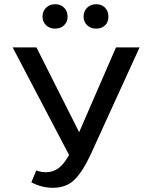

<svg xmlns="http://www.w3.org/2000/svg" viewBox="-20 -883 712 912"><path d="M182 -804Q182 -830 199 -846.5Q216 -863 242 -863Q268 -863 284.5 -846.5Q301 -830 301 -804Q301 -779 284.5 -763Q268 -747 242 -747Q216 -747 199 -763Q182 -779 182 -804ZM377 -804Q377 -830 394 -846.5Q411 -863 437 -863Q463 -863 479 -846.5Q495 -830 495 -804Q495 -778 479 -762.5Q463 -747 437 -747Q411 -747 394 -763Q377 -779 377 -804ZM643 -658 411 -150Q373 -68 334 -29.5Q295 9 231 9Q178 9 129 -17L152 -73Q177 -65 198 -65Q233 -65 259 -85Q285 -105 308 -147L40 -658H153L356 -255L531 -658Z"/></svg>

Font: Ysabeau Infant Semibold
Style: Regular
Weight: 600
Designer: Christian Thalmann (Catharsis Fonts)
Version: Version 0.003